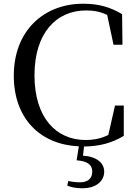

<svg xmlns="http://www.w3.org/2000/svg" viewBox="-20 -769 734 1030"><path d="M391 91C450 95 475 116 475 151C475 187 453 209 409 209C390 209 369 207 346 202L341 227C361 235 386 241 421 241C498 241 539 201 539 152C539 106 500 71 425 66L431 17C512 16 579 -1 644 -40V-203H597L561 -45C523 -26 483 -18 439 -18C281 -18 165 -138 165 -365C165 -591 281 -713 442 -713C484 -713 519 -706 555 -689L589 -529H637L635 -693C571 -731 510 -749 426 -749C215 -749 54 -604 54 -363C54 -131 198 7 403 16Z"/></svg>

Font: Noto Serif JP Medium
Style: Regular
Weight: 500
Designer: Ryoko NISHIZUKA 西塚涼子 (kana & ideographs); Frank Grießhammer (Latin, Greek & Cyrillic); Wenlong ZHANG 张文龙 (bopomofo); San
Foundry: Adobe
Version: Version 2.001;hotconv 1.1.0;makeotfexe 2.6.0